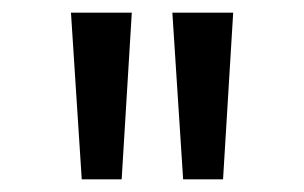

<svg xmlns="http://www.w3.org/2000/svg" viewBox="-20 -785 480 303"><path d="M172 -502H109L92 -765H188ZM332 -502H269L252 -765H348Z"/></svg>

Font: Application
Style: Regular
Weight: 400
Designer: Wei Huang
Foundry: Wei Huang
Version: Version 0.012